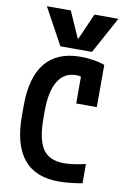

<svg xmlns="http://www.w3.org/2000/svg" viewBox="-107 -1063 763 1137"><g transform="rotate(10 275.0 -495.0)"><path d="M80 -1000H224L293 -843H297L366 -1000H510L390 -780H200ZM328 10Q187 10 117 -76.5Q47 -163 47 -335V-395Q47 -567 118 -653.5Q189 -740 330 -740Q368 -740 406 -734Q444 -728 475 -717V-463H351V-694L405 -598Q366 -628 321 -628Q250 -628 212.5 -566Q175 -504 175 -386V-344Q175 -215 213.5 -158.5Q252 -102 340 -102Q368 -102 402.5 -107Q437 -112 470 -120V-4Q438 2 399 6Q360 10 328 10Z"/></g></svg>

Font: M PLUS Code Latin SemiExpanded SemiBold
Style: Regular
Weight: 600
Width: 6
Designer: Coji Morishita
Foundry: UNDERFOREST DESIGN
Version: Version 1.002; ttfautohint (v1.8.3)